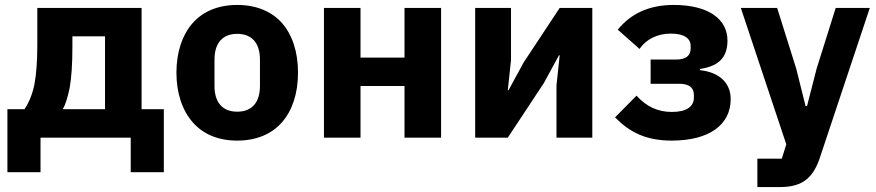

<svg xmlns="http://www.w3.org/2000/svg" viewBox="-20 -557 3546 777"><path d="M10 -115H79C96 -140 110 -172 119 -214C127 -256 131 -308 131 -376V-525H553V-115H643V140H509V0H144V140H10ZM405 -115V-410H273V-368C273 -296 269 -241 262 -202C254 -163 245 -134 234 -115Z M940 12C863 12 802 -14 760 -62C718 -110 694 -179 694 -263C694 -347 718 -416 760 -464C802 -511 863 -537 940 -537C1017 -537 1079 -511 1121 -464C1163 -416 1186 -347 1186 -263C1186 -179 1163 -110 1121 -62C1079 -14 1017 12 940 12ZM940 -105C999 -105 1032 -142 1032 -209V-316C1032 -383 999 -420 940 -420C881 -420 848 -383 848 -316V-209C848 -142 881 -105 940 -105Z M1291 -525H1439V-324H1617V-525H1765V0H1617V-209H1439V0H1291Z M1903 -525H2048V-314L2035 -192H2038L2099 -304L2245 -525H2377V0H2232V-211L2245 -333H2242L2181 -221L2035 0H1903Z M2698 12C2594 12 2528 -22 2469 -82L2556 -170C2595 -126 2642 -104 2699 -104C2759 -104 2788 -126 2788 -162V-173C2788 -203 2768 -218 2729 -218H2613V-316H2716C2755 -316 2775 -331 2775 -361V-371C2775 -402 2748 -421 2695 -421C2640 -421 2595 -398 2568 -359L2480 -437C2532 -501 2606 -537 2706 -537C2851 -537 2924 -477 2924 -393C2924 -325 2889 -289 2813 -278V-273C2889 -265 2937 -223 2937 -156C2937 -51 2849 12 2698 12Z M3362 -525H3500L3298 81C3271 162 3228 200 3137 200H3045V85H3144L3162 27L2978 -525H3125L3202 -280L3240 -128H3246L3285 -280Z"/></svg>

Font: Plexus Sans Bold
Style: Regular
Weight: 700
Version: Version 2.001;PS 002.001;hotconv 1.0.70;makeotf.lib2.5.58329